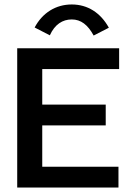

<svg xmlns="http://www.w3.org/2000/svg" viewBox="-20 -839 603 859"><path d="M203 -681C225 -730 260 -752 301 -752C342 -752 373 -728 399 -680L467 -715C430 -782 372 -819 301 -819C230 -819 170 -782 135 -716ZM57 0H510V-93H169V-278H453V-371H169V-530H513V-623H57Z"/></svg>

Font: Inconsolata SemiExpanded
Style: Bold
Weight: 700
Width: 6
Monospace: yes
Designer: Raph Levien, Cyreal, Brenton Simpson
Foundry: Raph Levien, Cyreal, Google
Version: Version 3.100